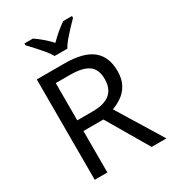

<svg xmlns="http://www.w3.org/2000/svg" viewBox="-222 -1064 1065 1183"><g transform="rotate(-30 311.0 -472.0)"><path d="M294 -714Q427 -714 490.5 -663.5Q554 -613 554 -511Q554 -454 533 -416Q512 -378 479.5 -355.5Q447 -333 411 -320L607 0H502L329 -295H187V0H97V-714ZM289 -636H187V-371H294Q381 -371 421 -405.5Q461 -440 461 -507Q461 -577 419 -606.5Q377 -636 289 -636ZM265 -784Q252 -807 230 -833.5Q208 -860 184 -886Q160 -912 142 -931V-944H202Q228 -927 256 -903Q284 -879 309 -852Q336 -879 364 -903Q392 -927 418 -944H480V-931Q461 -912 436.5 -886Q412 -860 389.5 -833.5Q367 -807 355 -784Z"/></g></svg>

Font: Noto Sans Khudawadi
Style: Regular
Weight: 400
Designer: Monotype Design Team
Foundry: Monotype Imaging Inc.
Version: Version 2.003; ttfautohint (v1.8.4.7-5d5b)